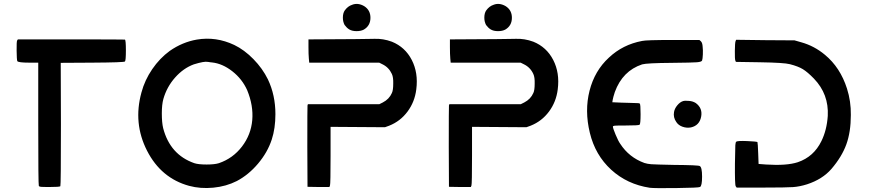

<svg xmlns="http://www.w3.org/2000/svg" viewBox="-20 -973 4541 999"><path d="M69 -762 73 -768H349Q627 -768 630 -767Q635 -764 635 -711Q635 -657 630 -653Q625 -648 460 -647L296 -646L297 -328Q297 -7 294 -4Q290 0 238 0Q200 0 192 -1Q184 -2 182 -6Q179 -12 179 -329V-647H133Q75 -647 70 -655Q67 -663 66.5 -709.5Q66 -756 69 -762Z M1004 -767Q1104 -784 1199 -739Q1251 -714 1298.5 -665.5Q1346 -617 1374 -560Q1413 -478 1413 -379Q1413 -305 1394 -247Q1372 -180 1322.5 -121.5Q1273 -63 1212 -31Q1157 -3 1090 3.5Q1023 10 964 -6Q818 -46 745 -189Q672 -332 716 -492Q733 -556 772 -613Q811 -670 863 -708Q929 -754 1004 -767ZM1084 -648Q1080 -648 1074.5 -649Q1069 -650 1065.5 -650.5Q1062 -651 1061 -651Q1043 -655 988 -638Q934 -618 891 -569.5Q848 -521 830 -458Q822 -429 822 -383Q822 -335 829 -306Q865 -168 991 -124Q1012 -117 1055 -117Q1097 -117 1119 -124Q1192 -149 1239 -210.5Q1286 -272 1292.5 -348Q1299 -424 1266 -504Q1240 -562 1189 -602Q1138 -642 1084 -648Z M1812 -948Q1842 -960 1875 -941Q1908 -920 1907.5 -879.5Q1907 -839 1873 -819Q1858 -811 1835 -811Q1812 -811 1797 -820Q1784 -828 1773 -843Q1764 -860 1764 -881Q1764 -905 1774 -919Q1790 -941 1812 -948ZM1746 -769Q1779 -769 1826.5 -769.5Q1874 -770 1898 -770.5Q1922 -771 1927 -771Q1973 -773 2019 -756Q2088 -728 2122.5 -661Q2157 -594 2146 -508Q2138 -443 2100.5 -392.5Q2063 -342 2005 -319L1983 -311L1842 -312L1700 -313V-164Q1700 -16 1697 -8L1694 0H1637L1580 -1L1579 -209Q1579 -420 1580 -424L1582 -431H1767H1954L1972 -440Q2005 -457 2019 -489Q2026 -503 2026 -538Q2027 -571 2019 -588Q2003 -623 1969 -639L1953 -647H1771H1589L1587 -668Q1585 -690 1585 -728V-768Z M2548 -948Q2578 -960 2611 -941Q2644 -920 2643.5 -879.5Q2643 -839 2609 -819Q2594 -811 2571 -811Q2548 -811 2533 -820Q2520 -828 2509 -843Q2500 -860 2500 -881Q2500 -905 2510 -919Q2526 -941 2548 -948ZM2482 -769Q2515 -769 2562.5 -769.5Q2610 -770 2634 -770.5Q2658 -771 2663 -771Q2709 -773 2755 -756Q2824 -728 2858.5 -661Q2893 -594 2882 -508Q2874 -443 2836.5 -392.5Q2799 -342 2741 -319L2719 -311L2578 -312L2436 -313V-164Q2436 -16 2433 -8L2430 0H2373L2316 -1L2315 -209Q2315 -420 2316 -424L2318 -431H2503H2690L2708 -440Q2741 -457 2755 -489Q2762 -503 2762 -538Q2763 -571 2755 -588Q2739 -623 2705 -639L2689 -647H2507H2325L2323 -668Q2321 -690 2321 -728V-768Z M3321 -760Q3341 -765 3481 -765H3619L3627 -758Q3635 -750 3636 -729Q3638 -713 3637 -689.5Q3636 -666 3633 -658Q3630 -651 3606 -649Q3582 -647 3478 -646Q3345 -645 3321 -638Q3219 -604 3179 -494Q3170 -466 3168 -454L3166 -441L3211 -439Q3259 -437 3280 -437Q3306 -437 3309 -434Q3313 -430 3313 -379Q3313 -329 3308 -324Q3303 -320 3236 -320Q3188 -320 3178.5 -319Q3169 -318 3169 -314Q3169 -306 3183 -272.5Q3197 -239 3207 -225Q3253 -154 3333 -125Q3349 -120 3368.5 -118.5Q3388 -117 3485 -115Q3615 -114 3621 -109Q3633 -103 3633 -54Q3633 -5 3622 0Q3615 4 3499.5 5.5Q3384 7 3361 4Q3243 -14 3160 -90Q3077 -166 3049 -282Q3021 -397 3047.5 -501Q3074 -605 3148 -673Q3220 -741 3321 -760ZM3534 -447Q3544 -450 3564 -448Q3584 -447 3600 -437Q3637 -410 3628 -365Q3619 -320 3575 -310Q3553 -306 3531.5 -313.5Q3510 -321 3499 -338Q3482 -362 3487 -390Q3490 -408 3504 -425Q3518 -442 3534 -447Z M3807 -758 3810 -766 3962 -764 4114 -763 4149 -753Q4217 -734 4272 -688Q4352 -622 4387 -512Q4408 -446 4407 -375Q4407 -286 4383.5 -221.5Q4360 -157 4306 -94Q4259 -40 4179 -14Q4141 -2 4106 0.5Q4071 3 3954 3H3813L3808 -4Q3803 -12 3804 -122Q3805 -202 3806 -217.5Q3807 -233 3811 -236Q3819 -241 3867 -239Q3914 -237 3921 -234Q3923 -230 3925 -175L3927 -120L3966 -117Q4073 -110 4131 -129Q4214 -157 4254 -239Q4282 -296 4287 -370Q4293 -483 4215 -564Q4182 -598 4157.5 -613Q4133 -628 4090 -639Q4060 -647 3934 -649L3809 -651L3806 -658Q3803 -666 3803.5 -708Q3804 -750 3807 -758Z"/></svg>

Font: FoundationOne
Style: Medium
Weight: 500
Version: Version 0.4